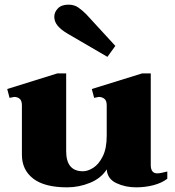

<svg xmlns="http://www.w3.org/2000/svg" viewBox="-20 -794 750 824"><path d="M213 -722Q213 -742 228.5 -758Q244 -774 274 -774Q299 -774 316.5 -761.5Q334 -749 350 -733L475 -597L441 -550L271 -649Q242 -666 227.5 -683.5Q213 -701 213 -722ZM698 -58V-27Q675 -9 639.5 0.5Q604 10 564 10Q518 10 479.5 -8Q441 -26 438 -67Q414 -29 366.5 -9.5Q319 10 268 10Q171 10 122.5 -27.5Q74 -65 74 -130V-342Q74 -362 64.5 -370Q55 -378 41 -378Q38 -378 21 -374L11 -412L226 -479H264V-145Q264 -59 336 -59Q357 -59 380.5 -74Q404 -89 421 -123Q438 -157 438 -211V-342Q438 -362 428 -370Q418 -378 404 -378Q403 -378 384 -374L374 -412L590 -479H627V-86Q627 -50 655 -50Q668 -50 698 -58Z"/></svg>

Font: Taviraj ExtraBold
Style: Regular
Weight: 800
Designer: Katatrad Team
Foundry: CadsonDemak
Version: Version 1.001